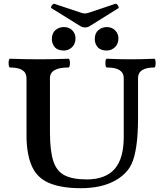

<svg xmlns="http://www.w3.org/2000/svg" viewBox="-20 -974 842 1007"><path d="M404 13Q299 13 234.5 -15.5Q170 -44 144 -110Q132 -139 125.5 -178Q119 -217 119 -263V-564Q119 -620 33 -620Q28 -620 26 -631.5Q24 -643 26 -654.5Q28 -666 33 -666Q110 -663 186 -663Q263 -663 339 -666Q344 -666 346 -654.5Q348 -643 346 -631.5Q344 -620 339 -620Q242 -620 242 -564V-281Q242 -185 259 -131Q276 -77 318 -55Q360 -33 434 -33Q533 -33 581 -87.5Q629 -142 629 -255V-564Q629 -620 541 -620Q535 -620 533.5 -631.5Q532 -643 533.5 -654.5Q535 -666 541 -666Q603 -663 664 -663Q727 -663 789 -666Q794 -666 795.5 -654.5Q797 -643 795.5 -631.5Q794 -620 789 -620Q704 -620 704 -564V-356Q704 -185 669 -112Q642 -56 573.5 -21.5Q505 13 404 13ZM540 -709Q507 -709 492 -727Q477 -745 477 -769Q477 -800 496 -816Q515 -832 540 -832Q567 -832 584 -814.5Q601 -797 601 -774Q601 -743 582.5 -726Q564 -709 540 -709ZM315 -709Q282 -709 267 -727Q252 -745 252 -769Q252 -800 270.5 -816Q289 -832 315 -832Q343 -832 359.5 -814.5Q376 -797 376 -774Q376 -743 357.5 -726Q339 -709 315 -709ZM426 -830Q412 -830 400 -838L250 -931Q246 -934 248.5 -940Q251 -946 256.5 -950.5Q262 -955 265 -954L406 -907Q424 -900 445 -907L585 -954Q592 -956 598.5 -945Q605 -934 601 -931L452 -838Q440 -830 426 -830Z"/></svg>

Font: Junicode SmExp
Style: Bold
Weight: 700
Width: 6
Designer: Peter S. Baker
Version: Version 2.205; ttfautohint (v1.8.4)